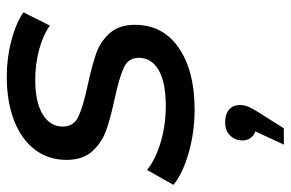

<svg xmlns="http://www.w3.org/2000/svg" viewBox="-174 -412 838 553"><g transform="rotate(-90 244.5 -136.0)"><path d="M-12 -55 31 -131Q62 -106 111.5 -91.5Q161 -77 215 -77Q283 -77 318.5 -97.5Q354 -118 354 -155Q354 -185 325.5 -198Q297 -211 237 -224Q181 -236 145.5 -248.5Q110 -261 85 -288.5Q60 -316 60 -363Q60 -415 89.5 -454Q119 -493 173.5 -514Q228 -535 300 -535Q353 -535 403 -522Q453 -509 485 -487L447 -411Q416 -432 375 -442.5Q334 -453 291 -453Q226 -453 191 -431.5Q156 -410 156 -374Q156 -342 185 -328.5Q214 -315 275 -302Q330 -290 365 -278Q400 -266 424.5 -239Q449 -212 449 -166Q449 -85 382.5 -39.5Q316 6 206 6Q140 6 80.5 -11Q21 -28 -12 -55ZM218 136Q218 149 213.5 160Q209 171 197 190L151 263H104L142 181Q130 177 123 167Q116 157 116 145Q116 123 130 108.5Q144 94 168 94Q192 94 205 105.5Q218 117 218 136Z"/></g></svg>

Font: Montserrat Alternates Medium
Style: Italic
Weight: 500
Italic angle: -11.3°
Designer: Julieta Ulanovsky
Foundry: Julieta Ulanovsky
Version: Version 7.200